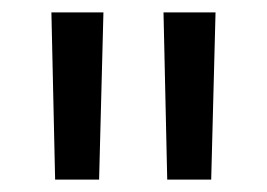

<svg xmlns="http://www.w3.org/2000/svg" viewBox="-20 -720 431 310"><path d="M69 -430 63 -700H147L140 -430ZM250 -430 244 -700H328L321 -430Z"/></svg>

Font: Montserrat Z Med
Style: Regular
Weight: 500
Designer: Julieta Ulanovsky
Foundry: Julieta Ulanovsky
Version: Version 8.000